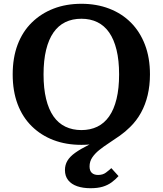

<svg xmlns="http://www.w3.org/2000/svg" viewBox="-20 -748 859 1014"><path d="M410 -61Q457 -61 494 -79Q531 -97 556.5 -133.5Q582 -170 595.5 -225.5Q609 -281 609 -355Q609 -429 595.5 -484.5Q582 -540 556.5 -576.5Q531 -613 494 -631Q457 -649 410 -649Q362 -649 325 -631Q288 -613 262.5 -576.5Q237 -540 223.5 -484.5Q210 -429 210 -355Q210 -281 223.5 -225.5Q237 -170 262.5 -133.5Q288 -97 325.5 -79Q363 -61 410 -61ZM667 -77Q642 -52 613 -31.5Q584 -11 555.5 7.5Q527 26 504 44.5Q481 63 467 84Q453 105 453 131Q453 154 465 165Q477 176 498 176Q523 176 539.5 163.5Q556 151 568 140L606 182Q590 200 569.5 215Q549 230 522.5 238Q496 246 458 246Q418 246 387.5 235.5Q357 225 340 203.5Q323 182 323 150Q323 123 336 101Q349 79 377 59Q405 39 449 17Q493 -5 555 -32L537 -1Q518 5 497 9Q476 13 454.5 15Q433 17 410 17Q329 17 263 -8Q197 -33 148 -81Q99 -129 73 -198Q47 -267 47 -355Q47 -443 73 -512Q99 -581 148 -629Q197 -677 263 -702.5Q329 -728 410 -728Q490 -728 556.5 -702.5Q623 -677 671 -629Q719 -581 745.5 -512Q772 -443 772 -355Q772 -297 760 -246Q748 -195 724.5 -152.5Q701 -110 667 -77Z"/></svg>

Font: Roboto Serif SemiBold
Style: Regular
Weight: 600
Designer: Greg Gazdowicz
Foundry: Commercial Type
Version: Version 1.008